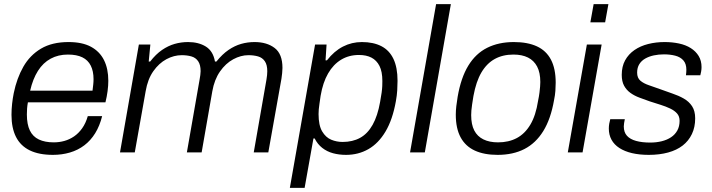

<svg xmlns="http://www.w3.org/2000/svg" viewBox="-20 -743 3472 936"><path d="M238 12Q170 12 125 -10Q80 -32 58 -75.5Q36 -119 36 -183Q36 -210 39 -237Q42 -264 47 -289Q62 -362 94 -418Q126 -474 180 -506Q234 -538 314 -538Q381 -538 423.5 -515Q466 -492 487 -450Q508 -408 508 -349Q508 -326 504.5 -299Q501 -272 494 -244H116Q113 -228 112 -213.5Q111 -199 111 -185Q111 -137 125.5 -107Q140 -77 169.5 -63Q199 -49 242 -49Q269 -49 294 -56Q319 -63 341 -78Q363 -93 380.5 -117.5Q398 -142 408 -177H478Q466 -129 444 -93.5Q422 -58 391 -34.5Q360 -11 321 0.5Q282 12 238 12ZM127 -301H431Q433 -317 434.5 -330.5Q436 -344 436 -357Q436 -396 422.5 -423Q409 -450 381.5 -463.5Q354 -477 311 -477Q264 -477 227 -457Q190 -437 165 -397.5Q140 -358 127 -301Z M565 0 657 -526H713L705 -443H712Q740 -479 770 -499.5Q800 -520 831.5 -529Q863 -538 897 -538Q948 -538 983.5 -516Q1019 -494 1028 -443H1035Q1064 -479 1094 -499.5Q1124 -520 1155.5 -529Q1187 -538 1221 -538Q1281 -538 1319 -509Q1357 -480 1357 -412Q1357 -400 1355.5 -386.5Q1354 -373 1352 -359L1288 0H1217L1279 -355Q1281 -367 1282 -377Q1283 -387 1283 -396Q1283 -427 1271 -444.5Q1259 -462 1238 -468Q1217 -474 1191 -474Q1154 -474 1117 -454Q1080 -434 1052.5 -394.5Q1025 -355 1015 -298L963 0H891L953 -355Q955 -367 956.5 -377Q958 -387 958 -396Q958 -427 946 -444.5Q934 -462 913 -468Q892 -474 866 -474Q828 -474 791.5 -454.5Q755 -435 727.5 -396Q700 -357 690 -298L637 0Z M1393 173 1516 -526H1572L1567 -449H1574Q1609 -494 1652 -516Q1695 -538 1744 -538Q1800 -538 1839 -518Q1878 -498 1898 -456Q1918 -414 1918 -349Q1918 -327 1916.5 -302.5Q1915 -278 1910 -250Q1894 -160 1859.5 -102Q1825 -44 1776 -16Q1727 12 1667 12Q1633 12 1603.5 4Q1574 -4 1551 -22Q1528 -40 1514 -68H1508L1465 173ZM1650 -51Q1699 -51 1735.5 -71Q1772 -91 1796.5 -134.5Q1821 -178 1833 -246Q1838 -273 1840.5 -291.5Q1843 -310 1843.5 -323.5Q1844 -337 1844 -348Q1844 -394 1830 -421.5Q1816 -449 1791 -462Q1766 -475 1730 -475Q1681 -475 1643 -452Q1605 -429 1579.5 -385Q1554 -341 1543 -276Q1540 -254 1537.5 -238Q1535 -222 1534 -210Q1533 -198 1533 -187Q1533 -132 1550.5 -102.5Q1568 -73 1594.5 -62Q1621 -51 1650 -51Z M1979 0 2106 -723H2178L2051 0Z M2406 12Q2340 12 2294.5 -9Q2249 -30 2225.5 -73.5Q2202 -117 2202 -184Q2202 -204 2204.5 -225.5Q2207 -247 2211 -271Q2227 -364 2263 -423Q2299 -482 2355 -510Q2411 -538 2485 -538Q2552 -538 2597.5 -517Q2643 -496 2666 -452Q2689 -408 2689 -340Q2689 -321 2687.5 -300Q2686 -279 2681 -255Q2665 -163 2628.5 -104Q2592 -45 2536.5 -16.5Q2481 12 2406 12ZM2408 -49Q2460 -49 2499.5 -70Q2539 -91 2565.5 -135.5Q2592 -180 2603 -251Q2608 -275 2610 -292Q2612 -309 2613 -321Q2614 -333 2614 -343Q2614 -389 2598.5 -418.5Q2583 -448 2554 -462.5Q2525 -477 2483 -477Q2431 -477 2392 -455.5Q2353 -434 2327 -390Q2301 -346 2288 -275Q2284 -251 2281.5 -233.5Q2279 -216 2278 -204.5Q2277 -193 2277 -182Q2277 -136 2292 -107Q2307 -78 2336.5 -63.5Q2366 -49 2408 -49Z M2858 -634 2874 -723H2946L2930 -634ZM2748 0 2841 -526H2913L2820 0Z M3143 12Q3097 12 3061 3.5Q3025 -5 2999.5 -21.5Q2974 -38 2961 -62Q2948 -86 2948 -116Q2948 -128 2950 -140Q2952 -152 2955 -162H3026Q3024 -152 3022.5 -143Q3021 -134 3021 -127Q3021 -98 3036.5 -81Q3052 -64 3081 -56Q3110 -48 3150 -48Q3180 -48 3206 -54.5Q3232 -61 3251.5 -74Q3271 -87 3282 -107Q3293 -127 3293 -154Q3293 -176 3280.5 -190Q3268 -204 3247 -214Q3226 -224 3200.5 -232Q3175 -240 3147 -249Q3122 -258 3097.5 -267Q3073 -276 3053.5 -290Q3034 -304 3022.5 -325Q3011 -346 3011 -378Q3011 -419 3027.5 -449Q3044 -479 3073 -499Q3102 -519 3140 -528.5Q3178 -538 3220 -538Q3257 -538 3290 -531Q3323 -524 3347.5 -508.5Q3372 -493 3386 -470Q3400 -447 3400 -416Q3400 -405 3398 -394Q3396 -383 3394 -376H3324Q3325 -384 3325.5 -390.5Q3326 -397 3326 -403Q3326 -432 3311.5 -448.5Q3297 -465 3272 -471.5Q3247 -478 3217 -478Q3191 -478 3167.5 -473Q3144 -468 3125.5 -457.5Q3107 -447 3096.5 -430Q3086 -413 3086 -389Q3086 -363 3102 -349.5Q3118 -336 3143.5 -327.5Q3169 -319 3199 -308Q3228 -297 3258 -287Q3288 -277 3313.5 -262.5Q3339 -248 3354 -225Q3369 -202 3369 -166Q3369 -123 3353 -89.5Q3337 -56 3308 -33.5Q3279 -11 3237 0.5Q3195 12 3143 12Z"/></svg>

Font: Archivo SemiBold Light
Style: Italic
Weight: 300
Italic angle: -10°
Version: Version 2.001